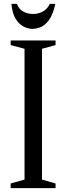

<svg xmlns="http://www.w3.org/2000/svg" viewBox="-20 -970 341 990"><path d="M35 0V-24L106.5 -44V-718.5L35 -737.5V-761.5H266.5V-737.5L196.5 -718.5V-44L266.5 -24V0ZM148 -821Q125 -821 101.2 -833.2Q77.5 -845.5 60.2 -873.8Q43 -902 39 -950H67.5Q77 -922.5 100.2 -910.2Q123.5 -898 151.5 -898Q177 -898 200.2 -910.2Q223.5 -922.5 237 -950H265.5Q252.5 -892.5 231.2 -865Q210 -837.5 187.5 -829.2Q165 -821 148 -821Z"/></svg>

Font: Libre Caslon Condensed
Style: Regular
Weight: 400
Designer: Pablo Impallari, Rodrigo Fuenzalida, Katja Schimmel, Ertekin Erdin
Foundry: Pablo Impallari, Rodrigo Fuenzalida
Version: Version 2.000; ttfautohint (v1.8.4.7-5d5b);gftools[0.9.33]